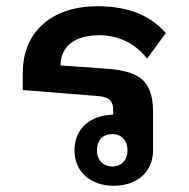

<svg xmlns="http://www.w3.org/2000/svg" viewBox="-20 -584 606 616"><path d="M345 12C418 12 471 -31 471 -102V-227C471 -335 414 -357 317 -364L174 -374C175 -436 220 -471 299 -471C364 -471 417 -441 452 -396L512 -478C464 -532 397 -564 292 -564C149 -564 53 -484 53 -350V-295L293 -276C331 -273 343 -260 343 -231V-216C271 -215 219 -172 219 -102C219 -31 272 12 345 12ZM340 -154C369 -154 389 -134 389 -102C389 -70 369 -50 340 -50C311 -50 291 -70 291 -102C291 -134 311 -154 340 -154Z"/></svg>

Font: IBM Plex Thai Looped SemiBold
Style: Regular
Weight: 600
Designer: Mike Abbink, Paul van der Laan, Pieter van Rosmalen, Ben Mitchell, Mark Frömberg
Foundry: Bold Monday
Version: Version 1.0